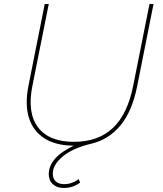

<svg xmlns="http://www.w3.org/2000/svg" viewBox="-20 -720 808 953"><path d="M722 -700H742L661 -293Q636 -167 577.5 -97Q519 -27 434 -7Q341 15 291.5 56.5Q242 98 242 142Q242 167 257 180.5Q272 194 299 194Q318 194 336.5 187.5Q355 181 370 169L378 186Q361 199 340.5 206Q320 213 297 213Q263 213 242.5 194.5Q222 176 222 144Q222 104 253 68Q284 32 354 -1L387 1Q379 2 368.5 2.5Q358 3 347 3Q259 3 202 -32.5Q145 -68 124 -134Q103 -200 121 -293L202 -700H222L141 -295Q114 -161 168.5 -88.5Q223 -16 347 -16Q467 -16 540 -84.5Q613 -153 641 -294Z"/></svg>

Font: Montserrat Thin Thin
Style: Italic
Weight: 250
Italic angle: -11.3°
Version: Version 9.000